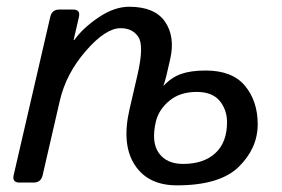

<svg xmlns="http://www.w3.org/2000/svg" viewBox="-20 -541 835 569"><path d="M37.6 0Q15.6 0 20.5 -22L128.9 -490.7Q133.8 -512.7 155.8 -512.7H196.8Q218.8 -512.7 213.9 -490.7L198.2 -422.4H200.2Q225.6 -458 272.2 -489.5Q318.8 -521 362.8 -521Q438.5 -521 469 -476.8Q499.5 -432.6 484.4 -365.7L473.1 -316.9Q468.3 -297.9 464.4 -287.1H465.3Q487.8 -311.5 516.6 -321.8Q545.4 -332 589.4 -332Q668.5 -332 706.1 -286.6Q743.7 -241.2 743.7 -172.9Q743.7 -101.6 687.5 -46.6Q631.3 8.3 504.4 8.3Q418.5 8.3 379.2 -52.5Q339.8 -113.3 363.8 -216.8L387.7 -320.3Q407.2 -405.3 390.1 -431.4Q373 -457.5 337.4 -457.5Q293 -457.5 234.4 -390.1Q175.8 -322.8 157.2 -242.2L106.4 -22Q101.6 0 79.6 0ZM441.9 -180.7Q427.7 -119.1 450.9 -87.2Q474.1 -55.2 522.5 -55.2Q583.5 -55.2 618.2 -87.2Q652.8 -119.1 652.8 -178.7Q652.8 -215.8 630.9 -242.2Q608.9 -268.6 563 -268.6Q513.2 -268.6 481.7 -242.2Q450.2 -215.8 441.9 -180.7Z"/></svg>

Font: Istok Web
Style: BoldItalic
Weight: 700
Italic angle: -13°
Designer: Andrey V. Panov
Foundry: Andrey V. Panov
Version: Version 1.0.2g